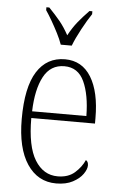

<svg xmlns="http://www.w3.org/2000/svg" viewBox="-55 -805 532 853"><g transform="rotate(5 211.5 -378.0)"><path d="M228 10Q146 10 98.5 -61Q51 -132 51 -262Q51 -404 95 -473.5Q139 -543 220 -543Q296 -543 336.5 -477Q377 -411 377 -294V-270H93Q93 -144 130.5 -83Q168 -22 232 -22Q279 -22 308 -47.5Q337 -73 351 -105Q362 -99 362 -82Q362 -65 347 -43.5Q332 -22 302 -6Q272 10 228 10ZM336 -300Q335 -395 308 -453.5Q281 -512 220 -512Q158 -512 127.5 -455Q97 -398 94 -300ZM195 -606Q187 -629 173.5 -655.5Q160 -682 145 -708Q130 -734 117 -753V-766H130Q159 -736 180 -710.5Q201 -685 220 -650Q239 -685 259.5 -710.5Q280 -736 309 -766H322V-753Q303 -725 280 -682.5Q257 -640 244 -606Z"/></g></svg>

Font: Noto Serif Tamil Condensed ExtraLight
Style: Italic
Weight: 200
Width: 3
Italic angle: -12°
Designer: Indian Type Foundry, Tom Grace, and the Monotype Design Team
Foundry: Monotype Imaging Inc.
Version: Version 2.003; ttfautohint (v1.8.4.7-5d5b)